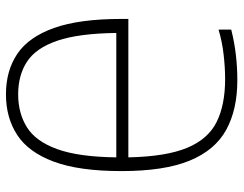

<svg xmlns="http://www.w3.org/2000/svg" viewBox="-104 -684 798 629"><g transform="rotate(90 294.5 -370.0)"><path d="M289.5 9Q212.5 9 157.2 -28Q102 -65 72.2 -148.2Q42.5 -231.5 42.5 -369.5V-392H496Q493.5 -515 465 -584Q436.5 -653 380.5 -681Q324.5 -709 239.5 -709Q202.5 -709 160.2 -704.2Q118 -699.5 77.5 -687.5V-729Q119 -739.5 159.8 -744.2Q200.5 -749 243.5 -749Q339.5 -749 406 -712.5Q472.5 -676 506.8 -592.8Q541 -509.5 541 -369.5Q541 -230.5 510 -147.5Q479 -64.5 422.5 -27.8Q366 9 289.5 9ZM289.5 -31Q351.5 -31 397.5 -59.8Q443.5 -88.5 469 -158.8Q494.5 -229 496 -352.5H88.5Q90 -229 114 -159Q138 -89 182.5 -60Q227 -31 289.5 -31Z"/></g></svg>

Font: Encode Sans Condensed ExtraLight
Style: Regular
Weight: 200
Width: 3
Designer: Multiple Designers
Foundry: Impallari Type
Version: Version 3.000; ttfautohint (v1.8.3) -l 8 -r 50 -G 200 -x 14 